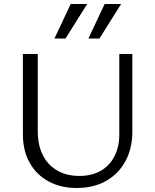

<svg xmlns="http://www.w3.org/2000/svg" viewBox="-20 -927 770 956"><path d="M362 9Q282 9 221.5 -24Q161 -57 127.5 -117Q94 -177 94 -259V-658H168V-274Q168 -205 193 -155Q218 -105 265 -78Q312 -51 375 -51Q437 -51 481.5 -76.5Q526 -102 550 -149Q574 -196 574 -257V-658H639V-273Q639 -188 604.5 -124.5Q570 -61 508 -26Q446 9 362 9ZM251 -735 332 -907H414L306 -735ZM420 -735 501 -907H583L475 -735Z"/></svg>

Font: Ysabeau Office
Style: Regular
Weight: 400
Designer: Christian Thalmann (Catharsis Fonts)
Version: Version 2.001;gftools[0.9.30]; featfreeze: tnum,lnum,ss02